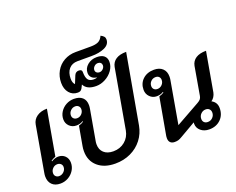

<svg xmlns="http://www.w3.org/2000/svg" viewBox="-149 -1264 1891 1540"><g transform="rotate(-20 796.0 -493.5)"><path d="M28 -86Q28 -100 31 -116L99 -504Q106 -545 140.5 -569Q175 -593 227 -593L159 -208Q133 -198 119 -187L122 -182Q134 -190 149.5 -195.5Q165 -201 179 -201Q215 -201 237.5 -178.5Q260 -156 260 -120Q260 -85 241.5 -55.5Q223 -26 192 -8.5Q161 9 125 9Q79 9 53.5 -16.5Q28 -42 28 -86ZM193 -108Q193 -125 181.5 -135.5Q170 -146 152 -146Q129 -146 112.5 -129Q96 -112 96 -89Q96 -72 107 -61.5Q118 -51 135 -51Q158 -51 175.5 -68Q193 -85 193 -108Z M389 -170Q389 -194 393 -214L422 -377Q448 -384 464 -397L461 -401Q437 -385 404 -385Q369 -385 345 -408.5Q321 -432 321 -467Q321 -501 339.5 -530Q358 -559 389 -576Q420 -593 456 -593Q503 -593 528.5 -570Q554 -547 554 -504Q554 -490 551 -473L505 -212Q503 -203 503 -187Q503 -142 532 -115.5Q561 -89 612 -89Q670 -89 711 -123Q752 -157 762 -212L852 -722Q860 -762 892.5 -783Q925 -804 980 -804L875 -214Q863 -148 824 -97.5Q785 -47 725.5 -19Q666 9 594 9Q500 9 444.5 -39.5Q389 -88 389 -170ZM485 -495Q485 -512 474 -522.5Q463 -533 446 -533Q423 -533 406 -516Q389 -499 389 -476Q389 -459 400 -448.5Q411 -438 429 -438Q452 -438 468.5 -455Q485 -472 485 -495Z M557 -679 543 -651Q536 -639 527.5 -634Q519 -629 505 -629Q460 -629 432.5 -662Q405 -695 405 -748Q405 -802 430 -846.5Q455 -891 499.5 -916Q544 -941 599 -941H728Q769 -941 793 -952.5Q817 -964 831 -996Q849 -987 857.5 -977Q866 -967 866 -952Q866 -909 820.5 -888Q775 -867 707 -867H588Q541 -867 514.5 -836.5Q488 -806 488 -753Q488 -718 506 -701L533 -767Q544 -793 571 -793Q598 -793 598 -772Q598 -725 612.5 -705Q627 -685 661 -685Q676 -685 688 -689V-692Q662 -695 646.5 -710.5Q631 -726 631 -750Q631 -790 663.5 -817.5Q696 -845 743 -845Q785 -845 806 -826.5Q827 -808 827 -775Q827 -737 803 -703Q779 -669 740.5 -648.5Q702 -628 662 -628Q582 -628 557 -679ZM768 -767Q768 -780 759 -788.5Q750 -797 736 -797Q717 -797 703.5 -783.5Q690 -770 690 -753Q690 -740 699.5 -731.5Q709 -723 723 -723Q741 -723 754.5 -736.5Q768 -750 768 -767Z M1050 -41Q1050 -52 1051 -58L1108 -377Q1134 -384 1150 -397L1147 -401Q1123 -385 1090 -385Q1055 -385 1031 -409.5Q1007 -434 1007 -469Q1007 -524 1044 -558.5Q1081 -593 1140 -593Q1186 -593 1212.5 -568Q1239 -543 1239 -500Q1239 -482 1237 -473L1173 -108L1378 -223Q1396 -233 1404 -243Q1412 -253 1415 -269L1457 -511Q1465 -551 1497.5 -572Q1530 -593 1585 -593L1526 -258Q1522 -239 1512 -223Q1502 -207 1487 -197Q1531 -174 1531 -124Q1531 -65 1493 -28Q1455 9 1395 9Q1352 9 1323.5 -15Q1295 -39 1295 -76L1296 -87L1163 -10Q1145 1 1131.5 5Q1118 9 1100 9Q1076 9 1063 -4Q1050 -17 1050 -41ZM1171 -495Q1171 -512 1160.5 -522.5Q1150 -533 1132 -533Q1108 -533 1091.5 -516.5Q1075 -500 1075 -476Q1075 -459 1086 -448.5Q1097 -438 1115 -438Q1138 -438 1154.5 -455Q1171 -472 1171 -495ZM1463 -110Q1463 -129 1451.5 -140.5Q1440 -152 1421 -152Q1397 -152 1379.5 -134.5Q1362 -117 1362 -92Q1362 -73 1373.5 -62Q1385 -51 1404 -51Q1429 -51 1446 -68.5Q1463 -86 1463 -110Z"/></g></svg>

Font: K2D SemiBold
Style: Italic
Weight: 600
Italic angle: -10°
Designer: Katatrad Aksorn Co.,Ltd.
Foundry: Cadson Demak Co.,Ltd.
Version: Version 1.000; ttfautohint (v1.6)